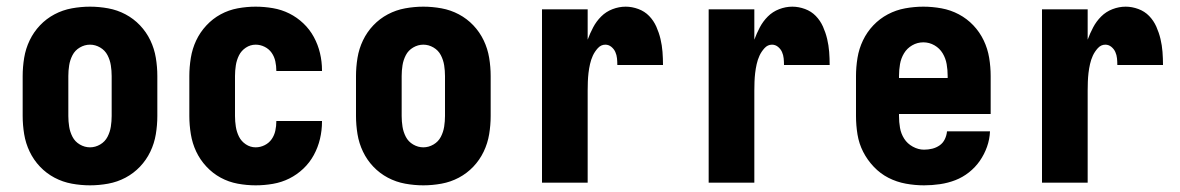

<svg xmlns="http://www.w3.org/2000/svg" viewBox="-20 -548 3540 576"><path d="M250 8Q223 8 195.5 3Q168 -2 143.5 -15Q119 -28 100 -48Q81 -68 69 -93Q57 -118 52.5 -145.5Q48 -173 48 -200V-320Q48 -347 52.5 -374.5Q57 -402 69 -427Q81 -452 100 -472Q119 -492 143.5 -505Q168 -518 195.5 -523Q223 -528 250 -528Q277 -528 304.5 -523Q332 -518 356.5 -505Q381 -492 400 -472Q419 -452 431 -427Q443 -402 447.5 -374.5Q452 -347 452 -320V-200Q452 -173 447.5 -145.5Q443 -118 431 -93Q419 -68 400 -48Q381 -28 356.5 -15Q332 -2 304.5 3Q277 8 250 8ZM250 -106Q266 -106 280.5 -114.5Q295 -123 302.5 -137.5Q310 -152 312.5 -168Q315 -184 315 -200V-320Q315 -336 312.5 -352Q310 -368 302.5 -382.5Q295 -397 280.5 -405.5Q266 -414 250 -414Q234 -414 219.5 -405.5Q205 -397 197.5 -382.5Q190 -368 187.5 -352Q185 -336 185 -320V-200Q185 -184 187.5 -168Q190 -152 197.5 -137.5Q205 -123 219.5 -114.5Q234 -106 250 -106Z M747 8Q720 8 693 3Q666 -2 642 -15Q618 -28 599 -48.5Q580 -69 568.5 -93.5Q557 -118 552.5 -145.5Q548 -173 548 -200V-320Q548 -347 552.5 -374.5Q557 -402 568.5 -426.5Q580 -451 599 -471.5Q618 -492 642 -505Q666 -518 693 -523Q720 -528 747 -528Q773 -528 799 -523.5Q825 -519 848 -507.5Q871 -496 890 -478Q909 -460 921.5 -437Q934 -414 940 -388.5Q946 -363 946 -337Q946 -336 946 -335.5Q946 -335 946 -335H809Q809 -335 809 -335.5Q809 -336 809 -336Q809 -350 806 -364Q803 -378 795 -389.5Q787 -401 774 -407.5Q761 -414 747 -414Q731 -414 717.5 -405Q704 -396 697 -382Q690 -368 687.5 -352Q685 -336 685 -320V-200Q685 -184 687.5 -168Q690 -152 697 -138Q704 -124 717.5 -115Q731 -106 747 -106Q761 -106 774 -112.5Q787 -119 795 -130.5Q803 -142 806 -156Q809 -170 809 -184Q809 -184 809 -184.5Q809 -185 809 -185H946Q946 -185 946 -184.5Q946 -184 946 -183Q946 -157 940 -131.5Q934 -106 921.5 -83Q909 -60 890 -42Q871 -24 848 -12.5Q825 -1 799 3.5Q773 8 747 8Z M1250 8Q1223 8 1195.5 3Q1168 -2 1143.5 -15Q1119 -28 1100 -48Q1081 -68 1069 -93Q1057 -118 1052.5 -145.5Q1048 -173 1048 -200V-320Q1048 -347 1052.5 -374.5Q1057 -402 1069 -427Q1081 -452 1100 -472Q1119 -492 1143.5 -505Q1168 -518 1195.5 -523Q1223 -528 1250 -528Q1277 -528 1304.5 -523Q1332 -518 1356.5 -505Q1381 -492 1400 -472Q1419 -452 1431 -427Q1443 -402 1447.5 -374.5Q1452 -347 1452 -320V-200Q1452 -173 1447.5 -145.5Q1443 -118 1431 -93Q1419 -68 1400 -48Q1381 -28 1356.5 -15Q1332 -2 1304.5 3Q1277 8 1250 8ZM1250 -106Q1266 -106 1280.5 -114.5Q1295 -123 1302.5 -137.5Q1310 -152 1312.5 -168Q1315 -184 1315 -200V-320Q1315 -336 1312.5 -352Q1310 -368 1302.5 -382.5Q1295 -397 1280.5 -405.5Q1266 -414 1250 -414Q1234 -414 1219.5 -405.5Q1205 -397 1197.5 -382.5Q1190 -368 1187.5 -352Q1185 -336 1185 -320V-200Q1185 -184 1187.5 -168Q1190 -152 1197.5 -137.5Q1205 -123 1219.5 -114.5Q1234 -106 1250 -106Z M1606 0V-520H1743V-429Q1750 -448 1759.5 -466Q1769 -484 1783.5 -498.5Q1798 -513 1817.5 -520.5Q1837 -528 1857 -528Q1876 -528 1895 -521Q1914 -514 1927.5 -500Q1941 -486 1949 -468Q1957 -450 1961.5 -431Q1966 -412 1967.5 -392.5Q1969 -373 1969 -353H1832Q1832 -363 1831 -373Q1830 -383 1826 -392Q1822 -401 1814 -407.5Q1806 -414 1796 -414Q1783 -414 1773.5 -403.5Q1764 -393 1758.5 -381Q1753 -369 1750 -355.5Q1747 -342 1745.5 -329Q1744 -316 1743.5 -302.5Q1743 -289 1743 -276V0Z M2106 0V-520H2243V-429Q2250 -448 2259.5 -466Q2269 -484 2283.5 -498.5Q2298 -513 2317.5 -520.5Q2337 -528 2357 -528Q2376 -528 2395 -521Q2414 -514 2427.5 -500Q2441 -486 2449 -468Q2457 -450 2461.5 -431Q2466 -412 2467.5 -392.5Q2469 -373 2469 -353H2332Q2332 -363 2331 -373Q2330 -383 2326 -392Q2322 -401 2314 -407.5Q2306 -414 2296 -414Q2283 -414 2273.5 -403.5Q2264 -393 2258.5 -381Q2253 -369 2250 -355.5Q2247 -342 2245.5 -329Q2244 -316 2243.5 -302.5Q2243 -289 2243 -276V0Z M2752 8Q2725 8 2697.5 3Q2670 -2 2645.5 -14.5Q2621 -27 2601.5 -47.5Q2582 -68 2569.5 -92.5Q2557 -117 2552.5 -144.5Q2548 -172 2548 -200V-320Q2548 -347 2552.5 -374.5Q2557 -402 2569 -427Q2581 -452 2600 -472Q2619 -492 2643.5 -505Q2668 -518 2695.5 -523Q2723 -528 2750 -528Q2777 -528 2804.5 -523Q2832 -518 2856.5 -505Q2881 -492 2900 -472Q2919 -452 2931 -427Q2943 -402 2947.5 -374.5Q2952 -347 2952 -320V-206H2677V-200Q2677 -182 2680 -164.5Q2683 -147 2692.5 -132Q2702 -117 2718.5 -108Q2735 -99 2752 -99Q2765 -99 2777 -102Q2789 -105 2799 -112Q2809 -119 2814.5 -130.5Q2820 -142 2821 -154H2950Q2949 -130 2941 -107.5Q2933 -85 2919.5 -65.5Q2906 -46 2887 -31Q2868 -16 2846 -7.5Q2824 1 2800 4.5Q2776 8 2752 8ZM2823 -314V-320Q2823 -338 2820 -355.5Q2817 -373 2808 -388Q2799 -403 2783.5 -412Q2768 -421 2750 -421Q2732 -421 2716.5 -412Q2701 -403 2692 -388Q2683 -373 2680 -355.5Q2677 -338 2677 -320V-314Z M3106 0V-520H3243V-429Q3250 -448 3259.5 -466Q3269 -484 3283.5 -498.5Q3298 -513 3317.5 -520.5Q3337 -528 3357 -528Q3376 -528 3395 -521Q3414 -514 3427.5 -500Q3441 -486 3449 -468Q3457 -450 3461.5 -431Q3466 -412 3467.5 -392.5Q3469 -373 3469 -353H3332Q3332 -363 3331 -373Q3330 -383 3326 -392Q3322 -401 3314 -407.5Q3306 -414 3296 -414Q3283 -414 3273.5 -403.5Q3264 -393 3258.5 -381Q3253 -369 3250 -355.5Q3247 -342 3245.5 -329Q3244 -316 3243.5 -302.5Q3243 -289 3243 -276V0Z"/></svg>

Font: Iosevka SS04 Heavy
Style: Regular
Weight: 900
Monospace: yes
Designer: Belleve Invis
Foundry: Belleve Invis
Version: Version 19.0.0; ttfautohint (v1.8.4)